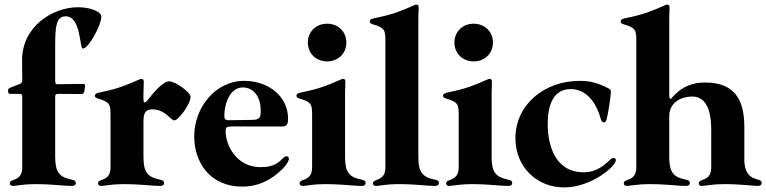

<svg xmlns="http://www.w3.org/2000/svg" viewBox="-20 -794 3305 828"><path d="M76 -377.8V-75.3C76 -52.9 72.8 -28.4 37.6 -17.8C25.9 -13.8 22 -9.6 22 -3.6C22 3.6 27.3 7.8 34.8 7.8C47.6 7.8 83.8 0 127.8 0C210.6 0 251.4 7.8 289.8 7.8C296.9 7.8 306.8 6 306.8 -5C306.8 -12.8 302.2 -16.7 289.8 -19.2C236.9 -29.8 218 -49.7 218 -117.2V-377.8C218.4 -386 221.2 -388.8 229.4 -389.2L330.3 -388.5C338.4 -388.8 341.6 -391.7 343.4 -399.9L346.9 -421.2C348 -429.3 345.5 -432.2 337.4 -432.2L229.4 -430.8C221.2 -430.8 218.4 -433.6 218 -441.8V-596.6C218 -678.3 221.9 -723.7 263.5 -723.7C330.6 -723.7 322.1 -584.5 337.4 -584.5C362.6 -584.5 416.9 -686.8 416.9 -721.6C416.9 -745.7 366.1 -762.8 316.8 -762.8C206.3 -762.8 74.2 -679 75.3 -533.4L76 -447.4C75.6 -439.3 72.8 -435.4 65.3 -431.8L23.4 -415.5C16 -411.9 13.8 -408 14.9 -400.2L15.6 -396.3C16.7 -390.6 18.1 -389.2 26.3 -389.2H64.6C72.8 -388.8 75.6 -386 76 -377.8Z M415.5 7.8C428.3 7.8 464.5 0 508.5 0C591.3 0 632.1 7.8 670.5 7.8C677.6 7.8 687.5 6 687.5 -5C687.5 -12.8 682.9 -16.7 670.5 -19.2C617.5 -29.8 598.7 -49.7 598.7 -117.2V-271.3C598.7 -312.5 612.2 -322.4 637.1 -322.4C693.2 -322.4 715.2 -274.9 732.2 -274.9C749.3 -274.9 801.8 -345.2 801.8 -375.7C801.8 -397 735.8 -443.2 709.5 -443.2C681.1 -443.2 637.1 -388.5 617.2 -362.9C611.5 -355.1 607.2 -352.3 604.4 -352.3C597.3 -352.3 598.7 -365.1 598.7 -391.3C598.7 -409.1 600.1 -433.2 600.1 -441.1C600.1 -449.9 596.9 -453.8 590.2 -453.8C586.6 -453.8 585.2 -453.1 580.3 -451C523.4 -426.1 490.1 -411.9 417.6 -397C399.9 -393.5 389.2 -390.6 389.2 -381.4C389.2 -373.6 394.5 -371.1 405.5 -367.9C455.3 -353.7 456.7 -341.6 456.7 -294.7V-75.3C456.7 -52.9 453.5 -28.4 418.3 -17.8C406.6 -13.8 402.7 -9.6 402.7 -3.6C402.7 3.6 408 7.8 415.5 7.8Z M1024.1 10.7C1093.8 10.7 1149.9 -17 1199.6 -66.8C1216.6 -83.8 1225.9 -100.9 1225.9 -109.4C1225.9 -115.1 1222.3 -120 1214.5 -120C1205.3 -120 1198.2 -109 1188.2 -100.1C1159.8 -75.3 1127.8 -73.2 1103 -73.2C1000.7 -73.2 953.1 -166.9 953.1 -227.3C953.1 -245.7 956.3 -248.6 980.8 -248.6H1198.9C1218 -248.6 1222.3 -261.4 1222.3 -282C1222.3 -375.7 1141.3 -445.3 1032.7 -445.3C908.4 -445.3 817.5 -329.5 817.5 -206C817.5 -91.6 887.8 10.7 1024.1 10.7ZM947.4 -295.5C947.4 -344.5 970.9 -416.9 1027 -416.9C1078.1 -416.9 1104.4 -370.7 1104.4 -317.5C1104.4 -286.9 1100.1 -277.7 1068.2 -277C1033.4 -276.3 1002.5 -275.9 970.9 -275.6C949.9 -274.9 947.4 -281.6 947.4 -295.5Z M1284.8 7.8C1297.6 7.8 1333.8 0 1377.8 0C1460.6 0 1501.4 7.8 1539.8 7.8C1546.9 7.8 1556.8 6 1556.8 -5C1556.8 -12.8 1552.2 -16.7 1539.8 -19.2C1486.9 -29.8 1468 -49.7 1468 -117.2V-391.3C1468 -409.1 1469.5 -433.2 1469.5 -441.1C1469.5 -449.9 1466.3 -453.8 1459.5 -453.8C1456 -453.8 1454.5 -453.1 1449.6 -451C1392.8 -426.1 1359.4 -411.9 1286.9 -397C1269.2 -393.5 1258.5 -390.6 1258.5 -381.4C1258.5 -373.6 1263.8 -371.1 1274.9 -367.9C1324.6 -353.7 1326 -341.6 1326 -294.7V-75.3C1326 -52.9 1322.8 -28.4 1287.6 -17.8C1275.9 -13.8 1272 -9.6 1272 -3.6C1272 3.6 1277.3 7.8 1284.8 7.8ZM1307.5 -610.8C1307.9 -562.1 1343.8 -529.5 1390.6 -529.1C1437.5 -529.5 1473.4 -562.1 1473.7 -610.8C1473.4 -658.4 1437.5 -691.8 1390.6 -691.8C1343.8 -691.8 1307.9 -658.4 1307.5 -610.8Z M1600.9 7.8C1613.6 7.8 1649.9 0 1693.9 0C1776.6 0 1817.5 7.8 1855.8 7.8C1862.9 7.8 1872.9 6 1872.9 -5C1872.9 -12.8 1868.3 -16.7 1855.8 -19.2C1802.9 -29.8 1784.1 -49.7 1784.1 -117.2V-711.6C1784.1 -729.4 1785.5 -753.6 1785.5 -761.4C1785.5 -770.2 1782.3 -774.1 1775.6 -774.1C1772 -774.1 1770.6 -773.4 1765.6 -771.3C1708.8 -746.4 1675.4 -732.2 1603 -717.3C1585.2 -713.8 1574.6 -710.9 1574.6 -701.7C1574.6 -693.9 1579.9 -691.4 1590.9 -688.2C1640.6 -674 1642 -661.9 1642 -615.1V-75.3C1642 -52.9 1638.8 -28.4 1603.7 -17.8C1592 -13.8 1588.1 -9.6 1588.1 -3.6C1588.1 3.6 1593.4 7.8 1600.9 7.8Z M1916.9 7.8C1929.7 7.8 1965.9 0 2009.9 0C2092.7 0 2133.5 7.8 2171.9 7.8C2179 7.8 2188.9 6 2188.9 -5C2188.9 -12.8 2184.3 -16.7 2171.9 -19.2C2119 -29.8 2100.1 -49.7 2100.1 -117.2V-391.3C2100.1 -409.1 2101.6 -433.2 2101.6 -441.1C2101.6 -449.9 2098.4 -453.8 2091.6 -453.8C2088.1 -453.8 2086.6 -453.1 2081.7 -451C2024.9 -426.1 1991.5 -411.9 1919 -397C1901.3 -393.5 1890.6 -390.6 1890.6 -381.4C1890.6 -373.6 1896 -371.1 1907 -367.9C1956.7 -353.7 1958.1 -341.6 1958.1 -294.7V-75.3C1958.1 -52.9 1954.9 -28.4 1919.7 -17.8C1908 -13.8 1904.1 -9.6 1904.1 -3.6C1904.1 3.6 1909.4 7.8 1916.9 7.8ZM1939.6 -610.8C1940 -562.1 1975.9 -529.5 2022.7 -529.1C2069.6 -529.5 2105.5 -562.1 2105.8 -610.8C2105.5 -658.4 2069.6 -691.8 2022.7 -691.8C1975.9 -691.8 1940 -658.4 1939.6 -610.8Z M2412.3 14.2C2530.2 14.2 2636 -76.7 2636 -103.7C2636 -112.2 2626.8 -112.9 2624.6 -112.9C2621.1 -112.9 2616.8 -110.1 2611.9 -105.8C2592 -88.8 2559.3 -51.1 2496.8 -51.1C2374.6 -51.1 2342 -166.2 2342 -259.9C2342 -341.6 2366.8 -409.1 2440 -409.8C2501.8 -410.5 2548.7 -362.2 2571.4 -279.1C2573.5 -271.3 2577.8 -266.3 2584.9 -266.3C2588.4 -266.3 2592.7 -267.8 2596.2 -279.8C2601.9 -298.3 2614.7 -385.7 2614.7 -397.7C2614.7 -407.7 2606.2 -411.9 2603.3 -413.4C2560.7 -434.7 2528.8 -445.3 2479.8 -445.3C2327.8 -445.3 2202.8 -343 2202.8 -198.2C2202.8 -71.7 2297.2 14.2 2412.3 14.2Z M2682.9 7.8C2695.7 7.8 2731.9 0 2775.9 0C2858.7 0 2899.5 7.8 2937.9 7.8C2945 7.8 2954.9 6 2954.9 -5C2954.9 -12.8 2950.3 -16.7 2937.9 -19.2C2884.9 -29.8 2866.1 -49.7 2866.1 -117.2V-292.6C2866.1 -353 2918.3 -377.5 2964.8 -377.8C3034.8 -378.2 3047.6 -297.2 3047.2 -230.8V-75.3C3047.2 -52.9 3044 -28.4 3008.9 -17.8C2997.2 -13.8 2993.3 -9.6 2993.3 -3.6C2993.3 3.6 2998.6 7.8 3006 7.8C3018.8 7.8 3055 0 3099.1 0C3181.8 0 3223.4 7.8 3247.5 7.8C3254.6 7.8 3264.6 6 3264.6 -5C3264.6 -12.8 3259.9 -16.7 3247.5 -19.9C3213.1 -28.8 3193.9 -45.5 3190 -96.6V-237.9C3190.3 -332 3172.6 -438.6 3018.8 -438.2C2916.9 -437.9 2878.2 -367.9 2872.5 -367.9C2867.9 -367.9 2866.5 -371.4 2866.1 -384.2C2866.1 -389.6 2866.1 -396.7 2866.1 -405.5V-711.6C2866.1 -729.4 2867.5 -753.6 2867.5 -761.4C2867.5 -770.2 2864.3 -774.1 2857.6 -774.1C2854 -774.1 2852.6 -773.4 2847.7 -771.3C2790.8 -746.4 2757.5 -732.2 2685 -717.3C2667.3 -713.8 2656.6 -710.9 2656.6 -701.7C2656.6 -693.9 2661.9 -691.4 2672.9 -688.2C2722.7 -674 2724.1 -661.9 2724.1 -615.1V-75.3C2724.1 -52.9 2720.9 -28.4 2685.7 -17.8C2674 -13.8 2670.1 -9.6 2670.1 -3.6C2670.1 3.6 2675.4 7.8 2682.9 7.8Z"/></svg>

Font: Margiela Serif
Style: Bold
Weight: 700
Designer: Andreas Faust, Stefan Endress
Version: Version 1.002;FEAKit 1.0